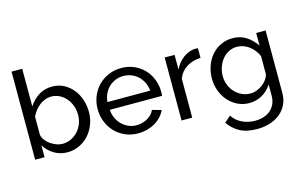

<svg xmlns="http://www.w3.org/2000/svg" viewBox="-110 -1022 2412 1537"><g transform="rotate(-15 1095.5 -253.5)"><path d="M70.8 0V-730H159.2V-418Q192.4 -468.8 240.2 -499.8Q288.1 -530.8 352.1 -530.8Q406.2 -530.8 449.2 -507.8Q492.2 -484.9 522.7 -447.5Q553.2 -410.2 569.6 -360.6Q585.9 -311 585.9 -258.8Q585.9 -203.6 566.9 -154.8Q547.9 -106 514.9 -69.6Q481.9 -33.2 436.3 -11.7Q390.6 9.8 338.9 9.8Q277.8 9.8 228 -20Q178.2 -49.8 148.9 -98.1V0ZM159.2 -182.1Q164.1 -157.2 180.4 -136.2Q196.8 -115.2 219.5 -99.6Q242.2 -84 267.6 -75Q293 -65.9 316.9 -65.9Q356 -65.9 388.9 -82Q421.9 -98.1 446 -125Q470.2 -151.9 483.2 -186.5Q496.1 -221.2 496.1 -258.8Q496.1 -296.9 483.6 -332.5Q471.2 -368.2 448.5 -395Q425.8 -421.9 394.3 -438.5Q362.8 -455.1 325.2 -455.1Q297.4 -455.1 272.2 -445.1Q247.1 -435.1 225.6 -418.5Q204.1 -401.9 187.5 -379.9Q170.9 -357.9 159.2 -333Z M658.7 -261.2Q658.7 -316.4 678.2 -365.2Q697.8 -414.1 733.2 -450.9Q768.6 -487.8 817.6 -509.3Q866.7 -530.8 925.8 -530.8Q984.9 -530.8 1033.2 -508.8Q1081.5 -486.8 1115.5 -450.4Q1149.4 -414.1 1168 -365.5Q1186.5 -316.9 1186.5 -265.1Q1186.5 -253.9 1186 -244.9Q1185.5 -235.8 1184.6 -231H751.5Q754.4 -191.9 769.5 -159.9Q784.7 -127.9 808.6 -105Q832.5 -82 863 -69.1Q893.6 -56.2 927.7 -56.2Q951.7 -56.2 974.6 -62.5Q997.6 -68.8 1017.6 -79.8Q1037.6 -90.8 1053 -106.9Q1068.4 -123 1076.7 -143.1L1152.3 -122.1Q1139.2 -93.3 1116.9 -69.1Q1094.7 -44.9 1065.2 -27.3Q1035.6 -9.8 999.5 0Q963.4 9.8 924.3 9.8Q865.2 9.8 816.4 -11.7Q767.6 -33.2 732.7 -70.1Q697.8 -106.9 678.2 -156.5Q658.7 -206.1 658.7 -261.2ZM749.5 -295.9H1103.5Q1100.6 -333 1085 -364.5Q1069.3 -396 1045.9 -418Q1022.5 -439.9 991.5 -452.4Q960.4 -464.8 925.8 -464.8Q890.6 -464.8 859.6 -452.4Q828.6 -439.9 805.2 -417.5Q781.7 -395 767.1 -364Q752.4 -333 749.5 -295.9Z M1284.2 0V-522H1366.2V-400.9Q1393.1 -455.1 1437.3 -488.5Q1481.4 -522 1531.2 -525.9Q1541 -525.9 1548.1 -525.9Q1555.2 -525.9 1560.5 -524.9V-444.8Q1494.6 -442.9 1444.1 -410.9Q1393.6 -378.9 1372.6 -321.8V0Z M1605.5 -259.8Q1605.5 -314.9 1623 -364.5Q1640.6 -414.1 1672.6 -450.9Q1704.6 -487.8 1749 -509.3Q1793.5 -530.8 1847.2 -530.8Q1913.1 -530.8 1961.2 -498.8Q2009.3 -466.8 2042.5 -418V-522H2120.6V-5.9Q2120.6 50.3 2099.6 92.5Q2078.6 134.8 2042.5 163.8Q2006.3 192.9 1957.8 208Q1909.2 223.1 1854.5 223.1Q1765.6 223.1 1710 192.6Q1654.3 162.1 1617.2 107.9L1668.5 63Q1699.2 108.9 1748.3 131.8Q1797.4 154.8 1854.5 154.8Q1890.6 154.8 1923.1 144.8Q1955.6 134.8 1979.5 115Q2003.4 95.2 2017.8 65.2Q2032.2 35.2 2032.2 -5.9V-98.1Q2017.1 -74.2 1996.8 -54.7Q1976.6 -35.2 1952.4 -21.5Q1928.2 -7.8 1901.1 -1Q1874 5.9 1846.2 5.9Q1793 5.9 1748.8 -16.1Q1704.6 -38.1 1672.6 -75Q1640.6 -111.8 1623 -159.9Q1605.5 -208 1605.5 -259.8ZM1694.3 -257.8Q1694.3 -218.8 1708.3 -183.8Q1722.2 -148.9 1746.3 -123Q1770.5 -97.2 1803 -81.5Q1835.4 -65.9 1873.5 -65.9Q1901.4 -65.9 1927.5 -75.9Q1953.6 -85.9 1975.6 -102.5Q1997.6 -119.1 2012.5 -140.1Q2027.3 -161.1 2032.2 -183.1V-333Q2021 -359.9 2003.7 -381.8Q1986.3 -403.8 1964.4 -420.4Q1942.4 -437 1917 -446Q1891.6 -455.1 1865.2 -455.1Q1825.2 -455.1 1793.7 -438Q1762.2 -420.9 1740.2 -393.1Q1718.3 -365.2 1706.3 -329.6Q1694.3 -293.9 1694.3 -257.8Z"/></g></svg>

Font: Raleway Medium
Style: Regular
Weight: 500
Designer: Matt McInerney, Pablo Impallari, Rodrigo Fuenzalida
Foundry: Matt McInerney, Pablo Impallari, Rodrigo Fuenzalida
Version: Version 3.000g; ttfautohint (v1.5) -l 8 -r 28 -G 28 -x 14 -D